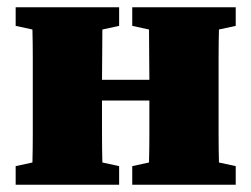

<svg xmlns="http://www.w3.org/2000/svg" viewBox="-20 -507 690 527"><path d="M343 -436V-487H627V-436L581 -426Q580 -390 580 -349Q580 -308 580 -277V-210Q580 -179 580 -138Q580 -97 581 -61L627 -51V0H343V-51L389 -61Q390 -97 390 -141.5Q390 -186 390 -231H260Q260 -187 260 -142Q260 -97 261 -61L307 -51V0H23V-51L69 -61Q70 -97 70 -138Q70 -179 70 -210V-277Q70 -308 70 -349Q70 -390 69 -426L23 -436V-487H307V-436L261 -426Q261 -393 260.5 -356Q260 -319 260 -288H390Q390 -319 389.5 -356Q389 -393 389 -426Z"/></svg>

Font: Source Serif Pro Black
Style: Regular
Weight: 900
Designer: Frank Grießhammer
Foundry: Adobe Systems Incorporated
Version: Version 3.001;hotconv 1.0.111;makeotfexe 2.5.65597